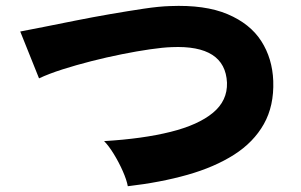

<svg xmlns="http://www.w3.org/2000/svg" viewBox="-20 -682 1040 664"><path d="M422 -38Q418 -60 404.5 -90.5Q391 -121 373.5 -149.5Q356 -178 340 -194Q474 -202 570 -226Q666 -250 716.5 -292Q767 -334 765 -396Q759 -527 574 -519Q544 -518 499 -511.5Q454 -505 401.5 -494.5Q349 -484 296 -470.5Q243 -457 196 -442Q149 -427 115 -411L50 -573Q82 -579 132 -589Q182 -599 242 -611Q302 -623 363 -633.5Q424 -644 477.5 -652Q531 -660 568 -661Q689 -666 767 -633Q845 -600 883.5 -540Q922 -480 925 -402Q928 -316 892.5 -253Q857 -190 789.5 -147Q722 -104 628.5 -77.5Q535 -51 422 -38Z"/></svg>

Font: Zen Kaku Gothic New Black
Style: Regular
Weight: 900
Designer: Yoshimichi Ohira
Foundry: Positype
Version: Version 1.001